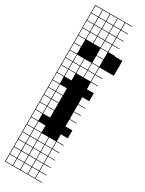

<svg xmlns="http://www.w3.org/2000/svg" viewBox="-259 -797 804 1066"><g transform="rotate(30 143.0 -263.5)"><path d="M0 238.1V-765.1H238.1V-761.9H193.7V-717.5H238.1V-714.3H193.7V-669.8H238.1V-666.7H193.7V-622.2H238.1V-619H193.7V-574.6H238.1V-571.4H285.7V-476.2H193.7V-431.7H238.1V-428.6H193.7V-384.1H238.1V-381H193.7V-336.5H238.1V-285.7H193.7V-241.3H238.1V-238.1H193.7V-193.7H238.1V-190.5H193.7V-146H238.1V-142.9H193.7V-98.4H238.1V-47.6H193.7V-3.2H238.1V0H193.7V44.4H238.1V47.6H193.7V92.1H238.1V95.2H193.7V139.7H238.1V142.9H193.7V187.3H238.1V190.5H193.7V234.9H238.1V238.1ZM146 -717.5H190.5V-761.9H146ZM98.4 -717.5H142.9V-761.9H98.4ZM50.8 -717.5H95.2V-761.9H50.8ZM3.2 -717.5H47.6V-761.9H3.2ZM146 -669.8H190.5V-714.3H146ZM50.8 -669.8H95.2V-714.3H50.8ZM98.4 -669.8H142.9V-714.3H98.4ZM3.2 -669.8H47.6V-714.3H3.2ZM146 -622.2H190.5V-666.7H146ZM50.8 -622.2H95.2V-666.7H50.8ZM98.4 -622.2H142.9V-666.7H98.4ZM3.2 -622.2H47.6V-666.7H3.2ZM146 -574.6H190.5V-619H146ZM50.8 -574.6H95.2V-619H50.8ZM98.4 -574.6H142.9V-619H98.4ZM3.2 -574.6H47.6V-619H3.2ZM146 -527H190.5V-571.4H146ZM3.2 -527H47.6V-571.4H3.2ZM3.2 -479.4H47.6V-523.8H3.2ZM146 -479.4H190.5V-523.8H146ZM3.2 -431.7H47.6V-476.2H3.2ZM98.4 -431.7H142.9V-476.2H98.4ZM146 -431.7H190.5V-476.2H146ZM50.8 -431.7H95.2V-476.2H50.8ZM3.2 -384.1H47.6V-428.6H3.2ZM98.4 -384.1H142.9V-428.6H98.4ZM146 -384.1H190.5V-428.6H146ZM50.8 -384.1H95.2V-428.6H50.8ZM3.2 -336.5H47.6V-381H3.2ZM50.8 -336.5H95.2V-381H50.8ZM3.2 -288.9H47.6V-333.3H3.2ZM50.8 -241.3H95.2V-285.7H50.8ZM3.2 -241.3H47.6V-285.7H3.2ZM50.8 -193.7H95.2V-238.1H50.8ZM3.2 -193.7H47.6V-238.1H3.2ZM50.8 -146H95.2V-190.5H50.8ZM3.2 -146H47.6V-190.5H3.2ZM50.8 -98.4H95.2V-142.9H50.8ZM3.2 -98.4H47.6V-142.9H3.2ZM47.6 -95.2H3.2V-50.8H47.6ZM50.8 -3.2H95.2V-47.6H50.8ZM3.2 -3.2H47.6V-47.6H3.2ZM50.8 44.4H95.2V0H50.8ZM98.4 44.4H142.9V0H98.4ZM146 44.4H190.5V0H146ZM3.2 44.4H47.6V0H3.2ZM50.8 92.1H95.2V47.6H50.8ZM98.4 92.1H142.9V47.6H98.4ZM146 92.1H190.5V47.6H146ZM3.2 92.1H47.6V47.6H3.2ZM98.4 139.7H142.9V95.2H98.4ZM50.8 139.7H95.2V95.2H50.8ZM146 139.7H190.5V95.2H146ZM3.2 139.7H47.6V95.2H3.2ZM98.4 187.3H142.9V142.9H98.4ZM50.8 187.3H95.2V142.9H50.8ZM146 187.3H190.5V142.9H146ZM3.2 187.3H47.6V142.9H3.2ZM98.4 234.9H142.9V190.5H98.4ZM50.8 234.9H95.2V190.5H50.8ZM146 234.9H190.5V190.5H146ZM3.2 234.9H47.6V190.5H3.2Z"/></g></svg>

Font: Jacquard 12 Charted
Style: Regular
Weight: 400
Designer: Sarah Cadigan-Fried
Version: Version 1.000